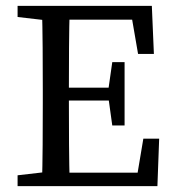

<svg xmlns="http://www.w3.org/2000/svg" viewBox="-20 -635 594 655"><path d="M40 0V-37L161 -51H171V0ZM123 0Q125 -69 125.5 -140.5Q126 -212 126 -285V-330Q126 -401 125.5 -472.5Q125 -544 123 -615H218Q216 -545 215.5 -473.5Q215 -402 215 -330V-295Q215 -216 215.5 -143.5Q216 -71 218 0ZM171 0V-46H477L445 -19L469 -162H523L517 0ZM171 -292V-336H378V-292ZM363 -207 349 -308V-325L363 -423H405V-207ZM40 -577V-615H171V-563H161ZM451 -451 426 -596 458 -568H171V-615H498L505 -451Z"/></svg>

Font: Lisu Bosa Light
Style: Regular
Weight: 300
Designer: David Morse, Annie Olsen, Victor Gaultney, Frank Grießhammer (Latin)
Foundry: SIL International
Version: Version 2.000